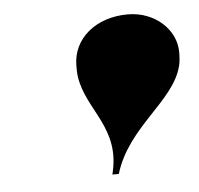

<svg xmlns="http://www.w3.org/2000/svg" viewBox="-36 -797 431 415"><g transform="rotate(-5 179.5 -589.0)"><path d="M356 -639C358 -646 359 -658 359 -669C359 -718 314 -760 255 -760C186 -760 135 -718 135 -659C135 -653 135 -643 136 -636C146.5 -561 218 -518 192 -418H206C236 -518 337 -564 356 -639Z"/></g></svg>

Font: Bodoni* 16pt Fatface
Style: Italic
Weight: 900
Italic angle: -13°
Version: Version 2.3